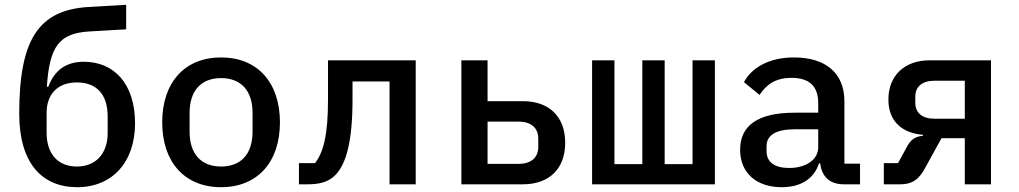

<svg xmlns="http://www.w3.org/2000/svg" viewBox="-20 -767 4240 799"><path d="M301 12C448 12 542 -93 542 -254C542 -418 455 -510 329 -510C253 -510 206 -473 181 -406H175C186 -574 226 -628 350 -636L505 -645V-747L348 -738C143 -725 60 -607 60 -294C60 -89 154 12 301 12ZM300 -74C224 -74 174 -123 174 -215V-298C174 -374 219 -424 300 -424C380 -424 428 -376 428 -283V-213C428 -125 376 -74 300 -74Z M900 12C1052 12 1145 -93 1145 -258C1145 -423 1052 -528 900 -528C748 -528 655 -423 655 -258C655 -93 748 12 900 12ZM900 -74C820 -74 769 -123 769 -219V-297C769 -393 820 -442 900 -442C980 -442 1031 -393 1031 -297V-219C1031 -123 980 -74 900 -74Z M1224 0H1260C1304 0 1345 -7 1376 -39C1420 -84 1447 -177 1447 -352V-428H1601V0H1710V-516H1345V-354C1345 -204 1326 -134 1291 -88H1224Z M1900 0H2156C2263 0 2332 -62 2332 -173C2332 -284 2263 -346 2156 -346H2009V-516H1900ZM2009 -85V-261H2137C2188 -261 2220 -237 2220 -190V-156C2220 -109 2188 -85 2137 -85Z M2444 0H2955V-516H2862V-84H2746V-516H2653V-84H2537V-516H2444Z M3559 0V-86H3494V-345C3494 -464 3415 -528 3284 -528C3175 -528 3105 -481 3076 -425L3141 -372C3169 -415 3207 -443 3274 -443C3348 -443 3385 -408 3385 -338V-298H3286C3133 -298 3060 -244 3060 -144C3060 -47 3128 12 3233 12C3314 12 3368 -24 3388 -87H3393C3400 -35 3429 0 3492 0ZM3264 -68C3205 -68 3170 -91 3170 -138V-158C3170 -205 3209 -229 3288 -229H3385V-154C3385 -103 3335 -68 3264 -68Z M3658 0H3725C3776 0 3804 -19 3831 -70L3898 -192H3995V0H4104V-516H3848C3744 -516 3677 -452 3677 -353C3677 -260 3736 -213 3821 -206V-202C3790 -199 3770 -187 3754 -156L3717 -88H3658ZM3995 -273H3868C3817 -273 3789 -298 3789 -339V-365C3789 -406 3817 -431 3868 -431H3995Z"/></svg>

Font: IBM Mono Medium
Style: Regular
Weight: 500
Monospace: yes
Designer: Mike Abbink, Paul van der Laan, Pieter van Rosmalen
Foundry: Bold Monday
Version: Version 2.3